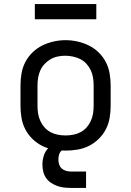

<svg xmlns="http://www.w3.org/2000/svg" viewBox="-20 -727 640 937"><path d="M300 8Q271 8 241.5 3Q212 -2 186 -15Q160 -28 138.5 -49Q117 -70 103.5 -96Q90 -122 85 -151.5Q80 -181 80 -210V-310Q80 -339 85 -368.5Q90 -398 103.5 -424Q117 -450 138.5 -471Q160 -492 186.5 -505Q213 -518 242 -524.5Q271 -531 300 -531Q329 -531 358 -524.5Q387 -518 413.5 -505Q440 -492 461.5 -471Q483 -450 496.5 -424Q510 -398 515 -368.5Q520 -339 520 -310V-210Q520 -181 515 -151.5Q510 -122 496.5 -96Q483 -70 461.5 -49Q440 -28 414 -15Q388 -2 358.5 3Q329 8 300 8ZM300 -66Q319 -66 337.5 -69.5Q356 -73 373 -82Q390 -91 402.5 -105Q415 -119 423 -136.5Q431 -154 434 -172.5Q437 -191 437 -210V-310Q437 -329 434 -348Q431 -367 423 -384Q415 -401 402 -415.5Q389 -430 372 -438.5Q355 -447 336 -451Q317 -455 298 -455Q279 -455 260.5 -451Q242 -447 226 -437.5Q210 -428 197 -414Q184 -400 176.5 -383Q169 -366 166 -347.5Q163 -329 163 -310V-210Q163 -191 166 -172.5Q169 -154 177 -136.5Q185 -119 197.5 -105Q210 -91 227 -82Q244 -73 262.5 -69.5Q281 -66 300 -66ZM325 190Q308 190 291 188Q274 186 258 180Q242 174 228 164.5Q214 155 204.5 141Q195 127 191 110Q187 93 187 76Q187 54 194 32Q201 10 217.5 -6Q234 -22 256 -28.5Q278 -35 300 -35V0Q291 0 283.5 5.5Q276 11 272 18.5Q268 26 266.5 35Q265 44 265 53Q265 65 269 76.5Q273 88 281.5 95.5Q290 103 301.5 106.5Q313 110 325 110H400V190ZM150 -633V-707H450V-633Z"/></svg>

Font: Iosevka Custom Extended
Style: Regular
Weight: 400
Width: 7
Monospace: yes
Designer: Belleve Invis
Foundry: Belleve Invis
Version: Version 11.2.4; ttfautohint (v1.8.4)